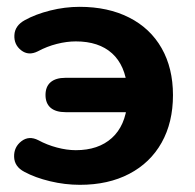

<svg xmlns="http://www.w3.org/2000/svg" viewBox="-20 -520 559 551"><path d="M49.9 -26.9Q21.2 -41.9 20.5 -70Q19.7 -98 41.4 -114.7Q63 -131.4 90.1 -117.6Q114.7 -104.2 143.4 -96.6Q172 -89 197.6 -89Q262.3 -89 301 -124Q339.7 -158.9 345.5 -225.3L372 -198.1H168.1Q140 -198.1 125.3 -210.7Q110.6 -223.4 110.6 -247.4Q110.6 -271.5 125.3 -284.1Q140 -296.7 168.1 -296.7H372L345.5 -266.1Q339.6 -332.4 301.7 -366.8Q263.7 -401.2 197.6 -401.2Q171.6 -401.2 143.2 -394Q114.7 -386.8 88.5 -372.7Q61.8 -359.3 40.8 -375.6Q19.7 -392 21.3 -419.4Q22.8 -446.7 51.5 -462.3Q81.7 -479.1 124 -489.8Q166.3 -500.4 208.6 -500.4Q289.9 -500.4 350.5 -469.7Q411.2 -439 443.8 -381.8Q476.4 -324.6 476.4 -247Q476.4 -168.6 443.8 -110.6Q411.2 -52.6 350.9 -21.1Q290.7 10.4 209.4 10.4Q166.3 10.4 123.6 0.1Q80.9 -10.1 49.9 -26.9Z"/></svg>

Font: SN Pro Thin
Style: Regular
Weight: 200
Designer: Tobias Whetton
Foundry: Supernotes
Version: Version 1.003;Glyphs 3.3 (3324)